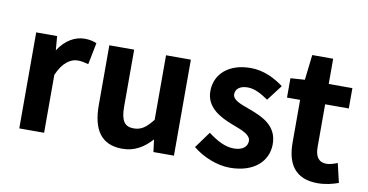

<svg xmlns="http://www.w3.org/2000/svg" viewBox="-65 -788 1851 967"><g transform="rotate(10 860.5 -304.5)"><path d="M73 -491V0H200V-296C228 -363 269 -388 304 -388C323 -388 339 -384 359 -379L381 -490C362 -498 344 -502 319 -502C270 -502 221 -474 186 -419L180 -491Z M601 11C664 11 710 -18 751 -63L759 0H864V-491H737V-161C703 -117 677 -100 640 -100C594 -100 574 -127 574 -200V-491H447V-185C447 -60 493 11 601 11Z M1151 11C1276 11 1344 -57 1344 -143C1344 -237 1269 -270 1202 -295L1194 -298C1148 -315 1109 -328 1109 -358C1109 -383 1129 -403 1171 -403C1206 -403 1241 -384 1277 -359L1338 -439C1294 -472 1236 -502 1169 -502C1057 -502 988 -440 988 -352C988 -269 1061 -231 1126 -206L1134 -203C1179 -186 1223 -170 1223 -138C1223 -110 1200 -88 1155 -88C1109 -88 1067 -111 1022 -145L961 -61C1011 -20 1084 11 1151 11Z M1374 -387H1441V-169C1441 -61 1484 11 1600 11C1639 11 1676 2 1706 -9L1683 -107C1666 -100 1644 -93 1628 -93C1588 -93 1569 -118 1569 -169V-387H1690V-491H1569V-620H1462L1447 -491L1374 -486Z"/></g></svg>

Font: Source Sans Pro SemBd
Style: Regular
Weight: 700
Designer: Paul D. Hunt
Foundry: Adobe Systems Incorporated
Version: Version 2.020;PS 2.0;hotconv 1.0.86;makeotf.lib2.5.63406